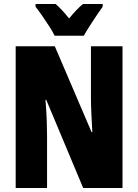

<svg xmlns="http://www.w3.org/2000/svg" viewBox="-20 -947 696 967"><path d="M597 0H399L213 -444H209Q214 -385 215.5 -339.5Q217 -294 217 -263V0H59V-714H256L441 -282H445Q442 -336 440 -379.5Q438 -423 438 -455V-714H597ZM255 -767Q247 -785 229 -813Q211 -841 191.5 -869Q172 -897 159 -913V-927H260Q275 -914 292 -896Q309 -878 328 -854Q368 -903 398 -927H497V-913Q483 -894 465 -867Q447 -840 430 -813.5Q413 -787 402 -767Z"/></svg>

Font: Noto Sans Malayalam ExtraCondensed Black
Style: Regular
Weight: 900
Width: 2
Designer: Jelle Bosma - Monotype Design Team
Foundry: Monotype Imaging Inc.
Version: Version 2.104; ttfautohint (v1.8.4.7-5d5b)